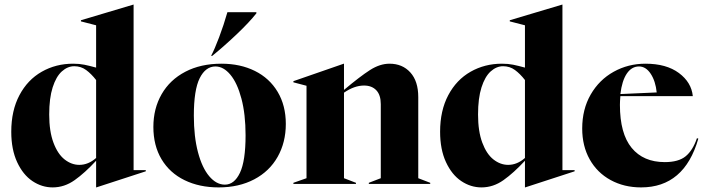

<svg xmlns="http://www.w3.org/2000/svg" viewBox="-20 -800 3058 835"><path d="M29 -227Q29 -319 64.5 -386Q100 -453 161.5 -488Q223 -523 298 -523Q325 -523 347 -518.5Q369 -514 398 -506V-690L332 -707V-712L560 -780H561V-60H614V-55L399 15H398V-101Q349 -48 304.5 -16.5Q260 15 209 15Q162 15 121 -12.5Q80 -40 54.5 -95Q29 -150 29 -227ZM325 -83Q364 -83 398 -113V-452Q377 -479 354.5 -495.5Q332 -512 303 -512Q274 -512 249 -489.5Q224 -467 209 -420Q194 -373 194 -302Q194 -229 212.5 -179.5Q231 -130 261 -106.5Q291 -83 325 -83Z M647 -248Q647 -328 683 -390.5Q719 -453 786 -488Q853 -523 943 -523Q1025 -523 1088.5 -491.5Q1152 -460 1187.5 -400.5Q1223 -341 1223 -261Q1223 -181 1187.5 -118Q1152 -55 1085.5 -20Q1019 15 931 15Q847 15 782.5 -16.5Q718 -48 682.5 -107.5Q647 -167 647 -248ZM958 3Q999 3 1023.5 -48.5Q1048 -100 1048 -212Q1048 -303 1030 -371Q1012 -439 982 -475Q952 -511 917 -511Q874 -511 848.5 -460Q823 -409 823 -297Q823 -206 841 -138Q859 -70 890 -33.5Q921 3 958 3ZM969 -747H1095V-742Q1064 -703 1011 -652.5Q958 -602 903 -557H898Q913 -585 933 -638Q953 -691 969 -747Z M1256 -5 1313 -25V-427L1256 -442V-447L1475 -523H1476V-409Q1545 -467 1588.5 -495Q1632 -523 1674 -523Q1730 -523 1764.5 -485Q1799 -447 1799 -378V-25L1851 -5V0H1584V-5L1636 -25V-347Q1636 -387 1616.5 -407.5Q1597 -428 1563 -428Q1521 -428 1476 -397V-25L1528 -5V0H1256Z M1894 -227Q1894 -319 1929.5 -386Q1965 -453 2026.5 -488Q2088 -523 2163 -523Q2190 -523 2212 -518.5Q2234 -514 2263 -506V-690L2197 -707V-712L2425 -780H2426V-60H2479V-55L2264 15H2263V-101Q2214 -48 2169.5 -16.5Q2125 15 2074 15Q2027 15 1986 -12.5Q1945 -40 1919.5 -95Q1894 -150 1894 -227ZM2190 -83Q2229 -83 2263 -113V-452Q2242 -479 2219.5 -495.5Q2197 -512 2168 -512Q2139 -512 2114 -489.5Q2089 -467 2074 -420Q2059 -373 2059 -302Q2059 -229 2077.5 -179.5Q2096 -130 2126 -106.5Q2156 -83 2190 -83Z M2512 -241Q2512 -325 2549 -389Q2586 -453 2649 -488Q2712 -523 2787 -523Q2878 -523 2932.5 -482.5Q2987 -442 2993 -382H2678Q2676 -358 2676 -344Q2676 -219 2727 -157Q2778 -95 2871 -95Q2931 -95 2962 -120.5Q2993 -146 3011 -199L3017 -197Q2956 15 2768 15Q2694 15 2635.5 -17Q2577 -49 2544.5 -107Q2512 -165 2512 -241ZM2836 -398Q2831 -447 2810 -479Q2789 -511 2759 -511Q2727 -511 2706 -480Q2685 -449 2678 -391Z"/></svg>

Font: Nyght Serif Bold
Style: Regular
Weight: 700
Designer: Maksym Kobuzan
Version: Version 0.410